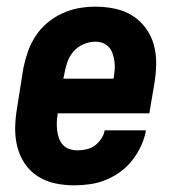

<svg xmlns="http://www.w3.org/2000/svg" viewBox="-20 -548 540 576"><path d="M203 8Q173 8 145 2Q117 -4 93.5 -19Q70 -34 54.5 -57Q39 -80 32 -107.5Q25 -135 25.5 -164.5Q26 -194 31 -223L50 -343Q55 -368 63.5 -392.5Q72 -417 86.5 -439.5Q101 -462 122 -479.5Q143 -497 167 -508Q191 -519 216 -523.5Q241 -528 266 -528Q296 -528 324.5 -522Q353 -516 376.5 -501.5Q400 -487 417 -464Q434 -441 441.5 -413.5Q449 -386 448.5 -356Q448 -326 443 -297L428 -208H153V-206Q151 -194 150.5 -181.5Q150 -169 151.5 -156.5Q153 -144 157 -133Q161 -122 168.5 -113.5Q176 -105 188 -101Q200 -97 212 -97Q225 -97 239 -100Q253 -103 264 -111Q275 -119 283.5 -131.5Q292 -144 294 -157H418Q414 -134 403.5 -111Q393 -88 377.5 -68Q362 -48 341.5 -33Q321 -18 298 -8.5Q275 1 250.5 4.5Q226 8 203 8ZM170 -312H320L321 -314Q323 -326 324 -338.5Q325 -351 323.5 -362.5Q322 -374 318.5 -385.5Q315 -397 307.5 -405.5Q300 -414 289.5 -418.5Q279 -423 266 -423Q249 -423 231 -415.5Q213 -408 200.5 -393.5Q188 -379 182 -361.5Q176 -344 173 -326Z"/></svg>

Font: Iosevka Extrabold Oblique
Style: Regular
Weight: 800
Italic angle: -9°
Monospace: yes
Designer: Belleve Invis
Foundry: Belleve Invis
Version: Version 32.5.0; ttfautohint (v1.8.4)